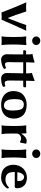

<svg xmlns="http://www.w3.org/2000/svg" viewBox="1304 -2022 728 3375"><g transform="rotate(90 1667.5 -334.0)"><path d="M199.2 2.9C205.7 1 230.6 0 273.9 0C302.9 0 320.3 1 326.2 2.9C370.8 -105.8 435.4 -250.8 520 -432.1C514.2 -430.2 495.1 -429.2 462.9 -429.2C440.1 -429.2 425.8 -430.2 419.9 -432.1C418.3 -427.2 411.1 -406.6 398.4 -370.1L372.1 -297.4L349.6 -237.3C339.5 -209.6 330.4 -186 322.3 -166.5L297.9 -109.9H294.9C262.4 -187.7 224.4 -295.1 181.2 -432.1C172.4 -430.2 147.6 -429.2 106.9 -429.2C59.7 -429.2 30.8 -430.2 20 -432.1C71.1 -319.8 130.9 -174.8 199.2 2.9Z M620.6 -606.9C620.6 -587.1 627.8 -570.3 642.1 -556.6C656.4 -543 674.2 -536.1 695.3 -536.1C716.5 -536.1 734.3 -543 748.8 -556.6C763.3 -570.3 770.5 -587.1 770.5 -606.9C770.5 -626.8 763.3 -643.6 748.8 -657.5C734.3 -671.3 716.5 -678.2 695.3 -678.2C674.5 -678.2 656.8 -671.4 642.3 -657.7C627.8 -644 620.6 -627.1 620.6 -606.9ZM629.4 -234.9V-180.2C629.4 -105.3 626.1 -45.2 619.6 0L621.6 2.9C651.5 1 676.1 0 695.3 0C715.2 0 739.9 1 769.5 2.9L771.5 0C765 -47.5 761.7 -107.6 761.7 -180.2V-246.1C761.7 -283.2 765 -342.4 771.5 -423.8C771.5 -430.7 768.6 -434.1 762.7 -434.1C731.1 -430.8 708 -429.2 693.4 -429.2C683.3 -429.2 669.8 -429.7 653.1 -430.7C636.3 -431.6 626.1 -432.1 622.6 -432.1L619.6 -428.2C626.1 -392.4 629.4 -328 629.4 -234.9Z M873 -378.9H936V-261.2C936 -238.8 935.5 -206.1 934.6 -163.3C933.6 -120.5 933.1 -95.4 933.1 -87.9C933.1 -62.2 941.8 -39.5 959.2 -19.8C976.6 -0.1 1000.3 9.8 1030.3 9.8C1055.3 9.8 1083.9 5.3 1116 -3.7C1148 -12.6 1173 -25.4 1190.9 -42C1190.9 -57.9 1184.7 -69.7 1172.4 -77.1C1159.7 -69.7 1148.7 -64.8 1139.4 -62.5C1130.1 -60.2 1118.3 -59.1 1104 -59.1C1091.6 -59.1 1083.1 -65.3 1078.4 -77.6C1073.6 -90 1071.3 -107.7 1071.3 -130.9C1071.3 -138.3 1071.8 -158.1 1072.8 -190.2C1073.7 -222.2 1074.2 -249.5 1074.2 -272V-378.9H1203.1H1225.1H1269L1266.1 -261.2C1264.2 -181.2 1263.2 -123.4 1263.2 -87.9C1263.2 -62.2 1271.9 -39.5 1289.3 -19.8C1306.7 -0.1 1330.4 9.8 1360.4 9.8C1419.9 9.8 1468.9 -1.8 1507.3 -24.9C1507.3 -33.4 1505.8 -41.5 1502.7 -49.3C1499.6 -57.1 1495.4 -62.7 1490.2 -65.9C1479.8 -60.7 1471.1 -57.5 1464.1 -56.2C1457.1 -54.9 1446.5 -54.2 1432.1 -54.2C1419.4 -54.2 1410.1 -61.4 1404.1 -75.7C1398 -90 1395 -108.4 1395 -130.9C1395 -184.9 1395.3 -231.9 1396 -272L1397.9 -378.9H1489.3C1494.8 -378.9 1500.2 -380.1 1505.4 -382.6C1510.6 -385 1513.2 -388.2 1513.2 -392.1V-422.9C1513.2 -427.1 1510.4 -429.2 1504.9 -429.2H1397.9C1397.9 -468.3 1399.7 -514.5 1403.3 -567.9C1403.3 -574.7 1400.2 -578.1 1394 -578.1C1330.6 -553.4 1287.3 -538.4 1264.2 -533.2L1262.2 -529.8C1265.5 -509 1267.4 -494.2 1268.1 -485.6C1268.7 -477 1269 -458.2 1269 -429.2H1241.2H1210.9H1074.2C1074.2 -473.1 1075.8 -519.4 1079.1 -567.9C1079.1 -574.7 1076.2 -578.1 1070.3 -578.1C1054.7 -571.9 1032.1 -564.9 1002.4 -556.9C972.8 -548.9 949.1 -544.3 931.2 -543L929.2 -540C932.5 -519.9 934.4 -504.1 935.1 -492.7C935.7 -481.3 936 -460.1 936 -429.2H881.3C876.5 -429.2 871.7 -425 867.2 -416.7C862.6 -408.4 860.4 -400.6 860.4 -393.1C860.4 -389.5 861.6 -386.2 864 -383.3C866.5 -380.4 869.5 -378.9 873 -378.9Z M1580.1 -205.1C1580.1 -138.7 1601.8 -86.3 1645.3 -47.9C1688.7 -9.4 1747.7 9.8 1822.3 9.8C1898.1 9.8 1957.4 -10.2 2000 -50C2042.6 -89.9 2064 -144.5 2064 -213.9C2064 -246.1 2059.3 -275.6 2050 -302.2C2040.8 -328.9 2026.7 -352.6 2007.8 -373.3C1988.9 -394 1963.9 -410.1 1932.6 -421.6C1901.4 -433.2 1865.2 -439 1824.2 -439C1750.3 -439 1691.2 -418.8 1646.7 -378.4C1602.3 -338.1 1580.1 -280.3 1580.1 -205.1ZM1816.9 -389.2C1857.9 -389.2 1885.7 -373.7 1900.1 -342.8C1914.6 -311.8 1921.9 -259.9 1921.9 -187C1921.9 -89 1893.2 -40 1835.9 -40C1819.3 -40 1804.5 -42.8 1791.5 -48.3C1778.5 -53.9 1768 -61.8 1760 -72C1752 -82.3 1745.4 -93.2 1740 -104.7C1734.6 -116.3 1730.7 -129.8 1728.3 -145.3C1725.8 -160.7 1724.2 -174.6 1723.4 -187C1722.6 -199.4 1722.2 -213.1 1722.2 -228C1722.2 -247.9 1722.7 -264.7 1723.6 -278.6C1724.6 -292.4 1727 -306.8 1730.7 -321.8C1734.5 -336.8 1739.7 -348.8 1746.3 -357.9C1753 -367 1762.3 -374.5 1774.2 -380.4C1786.1 -386.2 1800.3 -389.2 1816.9 -389.2Z M2330.1 -349.1 2325.7 -352.1C2325.7 -395 2325.2 -419.3 2324.2 -424.8C2323.2 -431.6 2320.1 -435.1 2314.9 -435.1C2288.6 -430.5 2245.3 -429.5 2185.1 -432.1L2183.1 -429.2C2190.3 -390.1 2193.8 -325.4 2193.8 -234.9V-180.2C2193.8 -105.3 2190.6 -45.2 2184.1 0L2185.1 2.9L2252 0C2274.7 0 2302.1 1 2334 2.9L2335.9 0C2329.4 -47.5 2326.2 -107.6 2326.2 -180.2V-252.9C2326.2 -267.6 2328.6 -280.5 2333.5 -291.7C2338.4 -303 2344.2 -311.7 2351.1 -317.9C2357.9 -324.1 2365.6 -329 2374 -332.8C2382.5 -336.5 2389.6 -338.9 2395.5 -340.1C2401.4 -341.2 2406.2 -341.8 2410.2 -341.8C2432.9 -341.8 2452.1 -335.6 2467.8 -323.2L2485.8 -325.2L2505.9 -428.2L2502 -432.1C2486 -436.7 2469.1 -439 2451.2 -439C2430 -439 2408.4 -429.9 2386.5 -411.6C2364.5 -393.4 2345.7 -372.6 2330.1 -349.1Z M2606.9 -606.9C2606.9 -587.1 2614.1 -570.3 2628.4 -556.6C2642.7 -543 2660.5 -536.1 2681.6 -536.1C2702.8 -536.1 2720.6 -543 2735.1 -556.6C2749.6 -570.3 2756.8 -587.1 2756.8 -606.9C2756.8 -626.8 2749.6 -643.6 2735.1 -657.5C2720.6 -671.3 2702.8 -678.2 2681.6 -678.2C2660.8 -678.2 2643.1 -671.4 2628.7 -657.7C2614.2 -644 2606.9 -627.1 2606.9 -606.9ZM2615.7 -234.9V-180.2C2615.7 -105.3 2612.5 -45.2 2606 0L2607.9 2.9C2637.9 1 2662.4 0 2681.6 0C2701.5 0 2726.2 1 2755.9 2.9L2757.8 0C2751.3 -47.5 2748 -107.6 2748 -180.2V-246.1C2748 -283.2 2751.3 -342.4 2757.8 -423.8C2757.8 -430.7 2754.9 -434.1 2749 -434.1C2717.4 -430.8 2694.3 -429.2 2679.7 -429.2C2669.6 -429.2 2656.2 -429.7 2639.4 -430.7C2622.6 -431.6 2612.5 -432.1 2608.9 -432.1L2606 -428.2C2612.5 -392.4 2615.7 -328 2615.7 -234.9Z M3007.3 -274.9C3008.3 -305.2 3018.7 -335.3 3038.6 -365.2C3045.7 -375.7 3054.4 -383.1 3064.7 -387.5C3075 -391.8 3084.1 -394 3092.3 -394C3099.8 -394 3107.2 -392.6 3114.5 -389.6C3121.8 -386.7 3129.2 -381.9 3136.7 -375.2C3144.2 -368.6 3150.2 -358.4 3154.8 -344.7C3159.3 -331.1 3161.6 -314.8 3161.6 -295.9C3161.6 -283.2 3161 -276.2 3159.7 -274.9ZM3277.3 -128.9C3257.8 -108.7 3235.8 -93.2 3211.4 -82.3C3187 -71.4 3164.7 -65.9 3144.5 -65.9C3123.4 -65.9 3104.9 -68 3089.1 -72C3073.3 -76.1 3058.7 -83.3 3045.2 -93.5C3031.7 -103.8 3021.3 -119 3014.2 -139.2C3007 -159.3 3003.4 -184.2 3003.4 -213.9V-230H3259.3C3270 -230 3277.6 -233.7 3282 -241.2C3286.4 -248.7 3288.6 -257 3288.6 -266.1C3288.6 -284 3286.8 -301.1 3283.2 -317.4C3279.6 -333.7 3273.2 -349.6 3263.9 -365.2C3254.6 -380.9 3243 -394.4 3229 -405.8C3215 -417.2 3196.9 -426.4 3174.6 -433.3C3152.3 -440.3 3127 -443.8 3098.6 -443.8C3070 -443.8 3042.3 -438.3 3015.6 -427.2C2988.9 -416.2 2965.2 -400.6 2944.3 -380.6C2923.5 -360.6 2906.8 -335.1 2894.3 -304.2C2881.8 -273.3 2875.5 -239.3 2875.5 -202.1C2875.5 -171.9 2881.3 -141.9 2893.1 -112.3C2905.1 -83 2921.5 -58.9 2942.4 -40C2978.8 -6.8 3033.2 9.8 3105.5 9.8C3141 9.8 3174.9 0.7 3207.3 -17.3C3239.7 -35.4 3268.1 -62.3 3292.5 -98.1C3292.5 -105.6 3291.1 -112.6 3288.3 -119.1C3285.6 -125.7 3281.9 -128.9 3277.3 -128.9Z"/></g></svg>

Font: Linux Biolinum G
Style: Bold
Weight: 700
Designer: Philipp H. Poll
Foundry: Philipp H. Poll
Version: Version 1.1.0